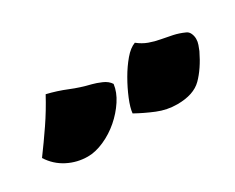

<svg xmlns="http://www.w3.org/2000/svg" viewBox="-43 -740 423 345"><g transform="rotate(-30 168.5 -567.5)"><path d="M243 -635Q253 -627 264 -623Q275 -619 286.5 -617Q298 -615 309.5 -612.5Q321 -610 332 -605Q337 -603 339.5 -597.5Q342 -592 342 -586Q342 -580 340 -574.5Q338 -569 336 -564Q322 -535 305 -518Q288 -501 254 -501Q233 -501 213.5 -509Q194 -517 176 -527Q177 -538 184 -555Q191 -572 200.5 -588.5Q210 -605 221 -618Q232 -631 243 -635ZM58 -635Q79 -630 98.5 -622Q118 -614 139 -609Q147 -607 157.5 -602.5Q168 -598 173 -590Q171 -574 160.5 -558Q150 -542 135 -529Q120 -516 102 -508Q84 -500 68 -500Q46 -500 26.5 -510Q7 -520 -5 -539Q12 -562 28 -585.5Q44 -609 58 -635Z"/></g></svg>

Font: Praegefest
Style: Regular
Weight: 600
Designer: Peter Wiegel nach alter Vorlage
Foundry: Peter Wiegel
Version: Version 1.000